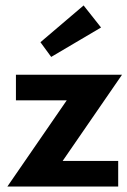

<svg xmlns="http://www.w3.org/2000/svg" viewBox="-20 -685 468 705"><path d="M414 0H7L225 -316.5H38.5V-410.5H428L210 -94H414ZM168 -476 128.5 -530 287 -665 351 -584Z"/></svg>

Font: Lucymar Sans SemiBold
Style: Regular
Weight: 600
Foundry: The League of Moveable Type (original font) / Main changes by Cristiano Sobral with portions from Mirco Monsees
Version: Version 2.001;August 30, 2020;FontCreator 13.0.0.2681 64-bit